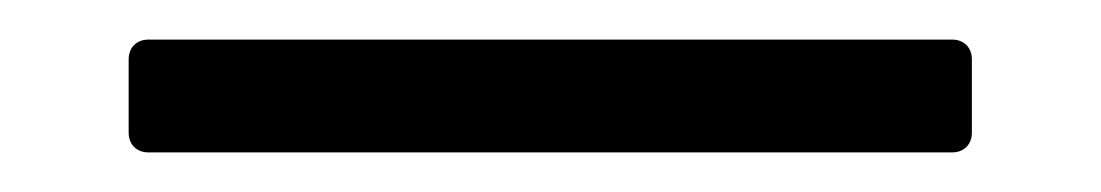

<svg xmlns="http://www.w3.org/2000/svg" viewBox="-20 -77 556 97"><path d="M55 0H461C467 0 471 -4 471 -10V-47C471 -53 467 -57 461 -57H55C49 -57 45 -53 45 -47V-10C45 -4 49 0 55 0Z"/></svg>

Font: Elastic
Style: elastic
Weight: 400
Designer: Jeremy Tribby
Foundry: Tribby Type
Version: Version 1.422;hotconv 1.0.109;makeotfexe 2.5.65596